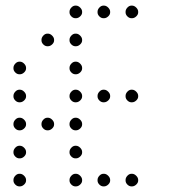

<svg xmlns="http://www.w3.org/2000/svg" viewBox="-20 -693 640 685"><path d="M249 -673Q241 -673 234.5 -666Q228 -659 228 -651V-649Q228 -641 234.5 -634.5Q241 -628 249 -628H251Q259 -628 266 -634.5Q273 -641 273 -649V-651Q273 -659 266 -666Q259 -673 251 -673ZM349 -673Q341 -673 334.5 -666Q328 -659 328 -651V-649Q328 -641 334.5 -634.5Q341 -628 349 -628H351Q359 -628 366 -634.5Q373 -641 373 -649V-651Q373 -659 366 -666Q359 -673 351 -673ZM449 -673Q441 -673 434.5 -666Q428 -659 428 -651V-649Q428 -641 434.5 -634.5Q441 -628 449 -628H451Q459 -628 466 -634.5Q473 -641 473 -649V-651Q473 -659 466 -666Q459 -673 451 -673ZM149 -573Q141 -573 134.5 -566Q128 -559 128 -551V-549Q128 -541 134.5 -534.5Q141 -528 149 -528H151Q159 -528 166 -534.5Q173 -541 173 -549V-551Q173 -559 166 -566Q159 -573 151 -573ZM249 -573Q241 -573 234.5 -566Q228 -559 228 -551V-549Q228 -541 234.5 -534.5Q241 -528 249 -528H251Q259 -528 266 -534.5Q273 -541 273 -549V-551Q273 -559 266 -566Q259 -573 251 -573ZM49 -473Q41 -473 34.5 -466Q28 -459 28 -451V-449Q28 -441 34.5 -434.5Q41 -428 49 -428H51Q59 -428 66 -434.5Q73 -441 73 -449V-451Q73 -459 66 -466Q59 -473 51 -473ZM249 -473Q241 -473 234.5 -466Q228 -459 228 -451V-449Q228 -441 234.5 -434.5Q241 -428 249 -428H251Q259 -428 266 -434.5Q273 -441 273 -449V-451Q273 -459 266 -466Q259 -473 251 -473ZM49 -373Q41 -373 34.5 -366Q28 -359 28 -351V-349Q28 -341 34.5 -334.5Q41 -328 49 -328H51Q59 -328 66 -334.5Q73 -341 73 -349V-351Q73 -359 66 -366Q59 -373 51 -373ZM249 -373Q241 -373 234.5 -366Q228 -359 228 -351V-349Q228 -341 234.5 -334.5Q241 -328 249 -328H251Q259 -328 266 -334.5Q273 -341 273 -349V-351Q273 -359 266 -366Q259 -373 251 -373ZM349 -373Q341 -373 334.5 -366Q328 -359 328 -351V-349Q328 -341 334.5 -334.5Q341 -328 349 -328H351Q359 -328 366 -334.5Q373 -341 373 -349V-351Q373 -359 366 -366Q359 -373 351 -373ZM449 -373Q441 -373 434.5 -366Q428 -359 428 -351V-349Q428 -341 434.5 -334.5Q441 -328 449 -328H451Q459 -328 466 -334.5Q473 -341 473 -349V-351Q473 -359 466 -366Q459 -373 451 -373ZM49 -273Q41 -273 34.5 -266Q28 -259 28 -251V-249Q28 -241 34.5 -234.5Q41 -228 49 -228H51Q59 -228 66 -234.5Q73 -241 73 -249V-251Q73 -259 66 -266Q59 -273 51 -273ZM149 -273Q141 -273 134.5 -266Q128 -259 128 -251V-249Q128 -241 134.5 -234.5Q141 -228 149 -228H151Q159 -228 166 -234.5Q173 -241 173 -249V-251Q173 -259 166 -266Q159 -273 151 -273ZM249 -273Q241 -273 234.5 -266Q228 -259 228 -251V-249Q228 -241 234.5 -234.5Q241 -228 249 -228H251Q259 -228 266 -234.5Q273 -241 273 -249V-251Q273 -259 266 -266Q259 -273 251 -273ZM49 -173Q41 -173 34.5 -166Q28 -159 28 -151V-149Q28 -141 34.5 -134.5Q41 -128 49 -128H51Q59 -128 66 -134.5Q73 -141 73 -149V-151Q73 -159 66 -166Q59 -173 51 -173ZM249 -173Q241 -173 234.5 -166Q228 -159 228 -151V-149Q228 -141 234.5 -134.5Q241 -128 249 -128H251Q259 -128 266 -134.5Q273 -141 273 -149V-151Q273 -159 266 -166Q259 -173 251 -173ZM49 -73Q41 -73 34.5 -66Q28 -59 28 -51V-49Q28 -41 34.5 -34.5Q41 -28 49 -28H51Q59 -28 66 -34.5Q73 -41 73 -49V-51Q73 -59 66 -66Q59 -73 51 -73ZM249 -73Q241 -73 234.5 -66Q228 -59 228 -51V-49Q228 -41 234.5 -34.5Q241 -28 249 -28H251Q259 -28 266 -34.5Q273 -41 273 -49V-51Q273 -59 266 -66Q259 -73 251 -73ZM349 -73Q341 -73 334.5 -66Q328 -59 328 -51V-49Q328 -41 334.5 -34.5Q341 -28 349 -28H351Q359 -28 366 -34.5Q373 -41 373 -49V-51Q373 -59 366 -66Q359 -73 351 -73ZM449 -73Q441 -73 434.5 -66Q428 -59 428 -51V-49Q428 -41 434.5 -34.5Q441 -28 449 -28H451Q459 -28 466 -34.5Q473 -41 473 -49V-51Q473 -59 466 -66Q459 -73 451 -73Z"/></svg>

Font: Doto Rounded Light
Style: Regular
Weight: 300
Monospace: yes
Version: Version 1.000